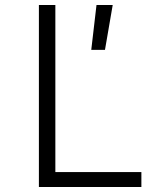

<svg xmlns="http://www.w3.org/2000/svg" viewBox="-20 -750 640 770"><path d="M136 0V-730H202V-60H547V0ZM346 -550 367 -730H432L401 -550Z"/></svg>

Font: JetBrains Mono NL ExtraLight
Style: Regular
Weight: 200
Designer: Philipp Nurullin, Konstantin Bulenkov
Foundry: JetBrains
Version: Version 2.304; ttfautohint (v1.8.4.7-5d5b)